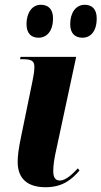

<svg xmlns="http://www.w3.org/2000/svg" viewBox="-20 -774 425 804"><path d="M326 -616C355 -616 385 -638 385 -697C385 -736 365 -754 335 -754C297 -754 274 -720 274 -673C274 -634 294 -616 326 -616ZM142 -616C171 -616 202 -638 202 -697C202 -736 182 -754 151 -754C114 -754 91 -720 91 -673C91 -634 111 -616 142 -616ZM171 10C242 10 280 -22 313 -60L306 -69C284 -46 256 -18 231 -18C209 -18 203 -35 203 -58C203 -81 207 -110 216 -149L299 -536H66L64 -526H76C115 -526 124 -517 124 -493C124 -475 120 -455 116 -434L70 -210C57 -150 54 -118 54 -96C54 -25 96 10 171 10Z"/></svg>

Font: Noto Serif Display Condensed ExtraBold
Style: Italic
Weight: 800
Width: 3
Italic angle: -12°
Designer: Monotype Design Team
Foundry: Monotype Imaging Inc.
Version: Version 2.009